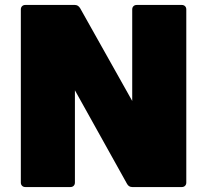

<svg xmlns="http://www.w3.org/2000/svg" viewBox="-20 -754 835 774"><path d="M82 0Q74 0 69 -5Q64 -10 64 -18V-716Q64 -724 69 -729Q74 -734 82 -734H282Q295 -734 303 -721L513 -347V-716Q513 -724 518 -729Q523 -734 531 -734H713Q721 -734 726 -729Q731 -724 731 -716V-18Q731 -10 726 -5Q721 0 713 0H513Q499 0 492 -13L282 -390V-18Q282 -10 277 -5Q272 0 264 0Z"/></svg>

Font: LINE Seed Sans TH App Heavy
Style: Regular
Weight: 900
Designer: Dalton Maag Ltd | Thai characters by Cadson Demak Co.,Ltd.
Foundry: Dalton Maag Ltd
Version: Version 1.003